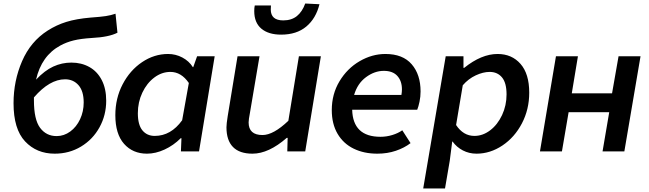

<svg xmlns="http://www.w3.org/2000/svg" viewBox="-20 -861 3693 1092"><path d="M57 -274Q57 -401 105.5 -513Q154 -625 251 -687Q301 -719 357.5 -736.5Q414 -754 495 -761Q552 -765 581.5 -769.5Q611 -774 637 -783L648 -675Q600 -650 502 -645Q439 -641 398.5 -631Q358 -621 323 -602Q216 -544 185 -408Q234 -460 283 -482.5Q332 -505 386 -505Q443 -505 488 -480Q533 -455 558.5 -406Q584 -357 584 -288Q584 -206 546 -137Q508 -68 441 -27.5Q374 13 291 13Q188 13 122.5 -57Q57 -127 57 -274ZM302 -87Q344 -87 379.5 -113Q415 -139 435.5 -183Q456 -227 456 -278Q456 -343 426.5 -376.5Q397 -410 350 -410Q262 -410 173 -307V-290Q173 -181 208 -134Q243 -87 302 -87Z M636 -206Q636 -302 677.5 -381.5Q719 -461 788 -507.5Q857 -554 936 -554Q979 -554 1017 -534Q1055 -514 1077 -479H1079L1101 -541H1201L1112 0H1009L1012 -75H1008Q967 -34 916 -10.5Q865 13 816 13Q735 13 685.5 -43Q636 -99 636 -206ZM1016 -177 1054 -389Q1011 -452 949 -452Q900 -452 857.5 -420Q815 -388 789.5 -334Q764 -280 764 -217Q764 -151 790 -119.5Q816 -88 860 -88Q952 -88 1016 -177Z M1268 -137Q1268 -156 1275 -200L1331 -541H1456L1401 -216Q1398 -200 1396 -187Q1394 -174 1394 -165Q1394 -93 1473 -93Q1535 -93 1620 -174L1680 -541H1805L1716 0H1614L1616 -77H1611Q1508 13 1416 13Q1342 13 1305 -25Q1268 -63 1268 -137ZM1426 -798Q1426 -817 1429 -830H1521L1520 -807Q1520 -745 1591 -745Q1638 -745 1668.5 -769.5Q1699 -794 1716 -841L1797 -837Q1777 -756 1722 -710Q1667 -664 1579 -664Q1507 -664 1466.5 -698Q1426 -732 1426 -798Z M1867 -235Q1867 -326 1911 -399Q1955 -472 2025.5 -513Q2096 -554 2172 -554Q2271 -554 2321.5 -495.5Q2372 -437 2372 -341Q2372 -311 2366 -282.5Q2360 -254 2353 -237H1983Q1987 -83 2144 -83Q2178 -83 2211 -93Q2244 -103 2268 -120L2315 -47Q2280 -20 2231.5 -3.5Q2183 13 2126 13Q2050 13 1991.5 -15.5Q1933 -44 1900 -100Q1867 -156 1867 -235ZM2263 -321Q2266 -338 2266 -353Q2266 -400 2240 -429Q2214 -458 2163 -458Q2110 -458 2061.5 -422Q2013 -386 1994 -321Z M2515 -541H2616V-475H2620Q2718 -554 2810 -554Q2891 -554 2940.5 -497.5Q2990 -441 2990 -334Q2990 -239 2948.5 -159.5Q2907 -80 2837.5 -33.5Q2768 13 2690 13Q2648 13 2612.5 -5.5Q2577 -24 2554 -56H2552L2538 53L2511 211H2387ZM2861 -324Q2861 -390 2835 -421Q2809 -452 2765 -452Q2728 -452 2686 -432.5Q2644 -413 2612 -376L2574 -150Q2615 -88 2678 -88Q2726 -88 2768 -120Q2810 -152 2835.5 -206.5Q2861 -261 2861 -324Z M3142 -541H3267L3232 -330H3461L3498 -541H3623L3531 0H3407L3445 -223H3214L3176 0H3051Z"/></svg>

Font: Nebula Sans Semibold
Style: Regular
Weight: 600
Italic angle: -9°
Designer: Paul D. Hunt for Adobe (as Source Sans)
Foundry: Nebula Entertainment & Broadcasting LLC
Version: Version 1.010